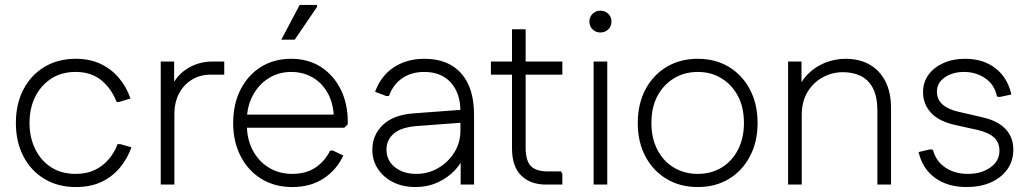

<svg xmlns="http://www.w3.org/2000/svg" viewBox="-20 -744 4146 774"><path d="M285 10Q214 10 159.5 -22.5Q105 -55 74.5 -113.5Q44 -172 44 -248Q44 -325 74.5 -383.5Q105 -442 159.5 -474.5Q214 -507 285 -507Q343 -507 386.5 -486Q430 -465 460 -429Q490 -393 506 -347L461 -333H450Q430 -386 389 -420Q348 -454 285 -454Q228 -454 186.5 -427Q145 -400 122 -354Q99 -308 99 -248Q99 -190 122 -143Q145 -96 186.5 -69.5Q228 -43 285 -43Q329 -43 361.5 -58.5Q394 -74 417.5 -101Q441 -128 454 -163H465L510 -150Q493 -103 462 -66.5Q431 -30 387.5 -10Q344 10 285 10Z M628 0V-496H682V-361L663 -370Q681 -431 729 -463.5Q777 -496 836 -496H884V-443H829Q787 -443 754 -423Q721 -403 702 -367.5Q683 -332 683 -283V0Z M1158 10Q1088 10 1034.5 -22.5Q981 -55 950.5 -113.5Q920 -172 920 -248Q920 -325 950 -383.5Q980 -442 1032.5 -474.5Q1085 -507 1154 -507Q1222 -507 1273 -474.5Q1324 -442 1353 -384.5Q1382 -327 1382 -252V-243L1368 -229H951V-282H1350L1326 -269Q1324 -329 1300.5 -370Q1277 -411 1239 -432.5Q1201 -454 1154 -454Q1104 -454 1063.5 -429Q1023 -404 999 -359Q975 -314 975 -256V-243Q975 -184 998.5 -139Q1022 -94 1063.5 -68.5Q1105 -43 1158 -43Q1213 -43 1251 -68Q1289 -93 1311 -137H1322L1364 -117Q1337 -59 1284.5 -24.5Q1232 10 1158 10ZM1114 -584 1188 -724H1258V-716L1168 -584Z M1655 10Q1604 10 1565 -9.5Q1526 -29 1503.5 -63Q1481 -97 1481 -140Q1481 -200 1523.5 -240.5Q1566 -281 1647 -287L1849 -302V-250L1661 -236Q1597 -231 1567.5 -205.5Q1538 -180 1538 -141Q1538 -97 1572 -70Q1606 -43 1658 -43Q1706 -43 1746.5 -66.5Q1787 -90 1811.5 -129.5Q1836 -169 1836 -216V-296Q1836 -368 1797.5 -411Q1759 -454 1690 -454Q1639 -454 1602 -429Q1565 -404 1548 -357H1537L1492 -374Q1516 -439 1568 -473Q1620 -507 1691 -507Q1787 -507 1839 -448.5Q1891 -390 1891 -282V0H1837V-145L1856 -130Q1844 -90 1814.5 -58.5Q1785 -27 1744 -8.5Q1703 10 1655 10Z M2180 0Q2118 0 2081 -36.5Q2044 -73 2044 -146V-626H2099V-149Q2099 -96 2120 -74.5Q2141 -53 2188 -53H2242L2247 -42V0ZM1959 -443V-496H2247V-443Z M2373 0V-496H2428V0ZM2400 -613Q2382 -613 2369 -625.5Q2356 -638 2356 -657Q2356 -676 2369 -688.5Q2382 -701 2400 -701Q2419 -701 2432 -688.5Q2445 -676 2445 -657Q2445 -638 2432 -625.5Q2419 -613 2400 -613Z M2793 10Q2722 10 2667.5 -22.5Q2613 -55 2582 -113Q2551 -171 2551 -248Q2551 -325 2582 -383.5Q2613 -442 2667.5 -474.5Q2722 -507 2793 -507Q2864 -507 2918 -474.5Q2972 -442 3003 -383.5Q3034 -325 3034 -248Q3034 -172 3003 -113.5Q2972 -55 2918 -22.5Q2864 10 2793 10ZM2793 -43Q2847 -43 2889 -68.5Q2931 -94 2955 -140.5Q2979 -187 2979 -248Q2979 -311 2955 -356.5Q2931 -402 2889 -428Q2847 -454 2793 -454Q2739 -454 2696.5 -428Q2654 -402 2630 -356.5Q2606 -311 2606 -248Q2606 -187 2630 -140.5Q2654 -94 2696.5 -68.5Q2739 -43 2793 -43Z M3157 0V-496H3211V-361L3192 -370Q3206 -414 3236 -444.5Q3266 -475 3306 -491Q3346 -507 3389 -507Q3444 -507 3485 -484Q3526 -461 3549 -416.5Q3572 -372 3572 -307V0H3517V-296Q3517 -353 3499.5 -387.5Q3482 -422 3450.5 -437.5Q3419 -453 3378 -453Q3335 -453 3297 -432.5Q3259 -412 3235.5 -373.5Q3212 -335 3212 -280V0Z M3876 10Q3801 10 3750 -26.5Q3699 -63 3683 -131L3730 -142L3741 -140Q3753 -94 3791 -68.5Q3829 -43 3882 -43Q3936 -43 3972.5 -69Q4009 -95 4009 -136Q4009 -169 3988 -189Q3967 -209 3922 -220L3831 -240Q3764 -255 3732.5 -290Q3701 -325 3701 -372Q3701 -412 3722.5 -442Q3744 -472 3782.5 -489.5Q3821 -507 3870 -507Q3945 -507 3994 -468Q4043 -429 4057 -363L4010 -353L3999 -355Q3989 -404 3951 -429Q3913 -454 3867 -454Q3820 -454 3788.5 -432Q3757 -410 3757 -375Q3757 -342 3780.5 -322Q3804 -302 3846 -293L3937 -272Q4001 -258 4033 -224.5Q4065 -191 4065 -141Q4065 -95 4040.5 -61Q4016 -27 3974 -8.5Q3932 10 3876 10Z"/></svg>

Font: Fustat Light
Style: Regular
Weight: 300
Designer: Mohamed Gaber, Khaled Hosny, Laura Garcia Mut
Foundry: Kief Type Foundry, Alif Type Foundry, Hard Type Foundry
Version: Version 1.007